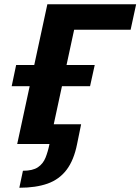

<svg xmlns="http://www.w3.org/2000/svg" viewBox="-20 -678 661 904"><path d="M61 0 203 -658H355L213 0ZM251 -538 277 -658H621L595 -538ZM35 -272 56 -372H426L404 -272ZM71 206 88 126Q134 126 158.5 109.5Q183 93 194.5 64Q206 35 213 0H148L168 -93H362L343 0Q328 76 293.5 121.5Q259 167 204 186.5Q149 206 71 206Z"/></svg>

Font: Ysabeau Office ExtraBold
Style: Italic
Weight: 800
Italic angle: -12°
Designer: Christian Thalmann (Catharsis Fonts)
Version: Version 2.001;gftools[0.9.30]; featfreeze: tnum,lnum,ss02